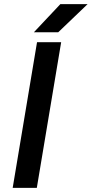

<svg xmlns="http://www.w3.org/2000/svg" viewBox="-20 -903 441 923"><path d="M41 0 158 -700H274L157 0ZM143 -748 270 -883H401L260 -748Z"/></svg>

Font: Figtree SemiBold
Style: Italic
Weight: 600
Italic angle: -9.5°
Foundry: Erik Kennedy
Version: Version 2.001;gftools[0.9.30]